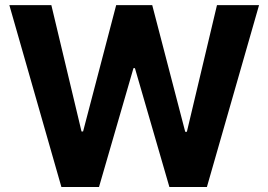

<svg xmlns="http://www.w3.org/2000/svg" viewBox="-20 -748 1074 768"><path d="M225.6 0 17.4 -727.5H185.4L306.1 -222.1H312.3L444.7 -727.5H588.9L720.9 -220.9H727.5L847.9 -727.5H1016.2L807.6 0H657.6L519.7 -475.4H513.9L376 0Z"/></svg>

Font: GitLab Sans
Style: Regular
Weight: 400
Designer: Rasmus Andersson
Foundry: Modifications by GitLab B.V., manufactured by rsms
Version: Version 4.000;git-c8fb6b7